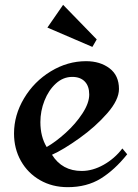

<svg xmlns="http://www.w3.org/2000/svg" viewBox="-20 -762 571 794"><path d="M472 -394Q472 -349 423.5 -293.5Q375 -238 308.5 -190.5Q242 -143 195 -122Q237 -55 318 -55Q363 -55 408.5 -80.5Q454 -106 486 -148L506 -124Q454 -59 396.5 -23.5Q339 12 260 12Q196 12 145.5 -17Q95 -46 66.5 -96.5Q38 -147 38 -210Q38 -286 79.5 -355.5Q121 -425 190 -467Q259 -509 336 -509Q394 -509 433 -479.5Q472 -450 472 -394ZM147 -257Q147 -197 173 -154Q210 -175 251.5 -212.5Q293 -250 321 -293Q349 -336 349 -371Q349 -406 330.5 -425Q312 -444 279 -444Q241 -444 211 -416.5Q181 -389 164 -346Q147 -303 147 -257ZM380 -599 241 -742 176 -648 362 -568Z"/></svg>

Font: Amita
Style: Bold
Weight: 700
Designer: Eduardo Rodriguez Tunni, Modular Infotech, Brian J. Bonislawsky
Foundry: Eduardo Rodriguez Tunni, Modular Infotech, Brian J. Bonislawsky
Version: Version 1.003